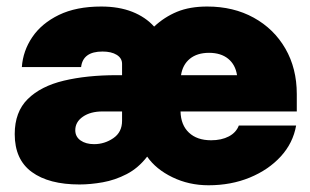

<svg xmlns="http://www.w3.org/2000/svg" viewBox="-20 -547 936 579"><path d="M219.7 9.3Q127.4 9.3 75.9 -28.3Q24.4 -65.9 24.4 -142.6Q24.4 -209.5 63.7 -248.3Q103 -287.1 172.4 -303.7Q241.7 -320.3 332 -320.3H348.1V-354.5Q348.1 -371.6 332 -381.6Q315.9 -391.6 289.1 -391.6Q230 -391.6 224.6 -344.7H45.9Q49.3 -393.6 77.4 -435.1Q105.5 -476.6 157.7 -502Q210 -527.3 285.2 -527.3Q338.4 -527.3 378.7 -511.5Q418.9 -495.6 444.8 -466.8Q475.6 -495.6 513.9 -511.5Q552.2 -527.3 605 -527.3Q684.1 -527.3 745.1 -493.7Q806.2 -460 840.6 -400.4Q875 -340.8 875 -263.2V-210.9H524.4Q525.4 -169.9 549.8 -147Q574.2 -124 616.7 -124Q647.9 -124 670.2 -135.7Q692.4 -147.5 700.2 -168.5H873Q863.8 -115.7 826.7 -75.2Q789.6 -34.7 733.2 -11.5Q676.8 11.7 608.9 11.7Q549.8 11.7 500 -12.5Q450.2 -36.6 423.8 -74.7Q397 -40 362.1 -22Q327.1 -3.9 290 2.7Q252.9 9.3 219.7 9.3ZM348.1 -210.9H289.1Q252.9 -210.9 230 -195.1Q207 -179.2 207 -154.3Q207 -134.8 222.9 -123.5Q238.8 -112.3 263.7 -112.3Q295.4 -112.3 321.8 -130.4Q348.1 -148.4 348.1 -182.6ZM525.9 -320.3H694.8Q689.9 -352.1 668 -369.9Q646 -387.7 610.4 -387.7Q574.7 -387.7 552.7 -369.9Q530.8 -352.1 525.9 -320.3Z"/></svg>

Font: Inter Display Black
Style: Regular
Weight: 900
Designer: Rasmus Andersson
Foundry: rsms
Version: Version 4.000;git-a52131595